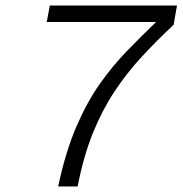

<svg xmlns="http://www.w3.org/2000/svg" viewBox="-20 -670 656 690"><path d="M259 0H189Q216 -126 254.5 -215Q293 -304 339 -369Q385 -434 436 -486.5Q487 -539 541 -591H148L159 -650H616L604 -581Q542 -523 488.5 -465Q435 -407 391 -340.5Q347 -274 313.5 -191Q280 -108 259 0Z"/></svg>

Font: Overused Grotesk Book
Style: Italic
Weight: 350
Italic angle: -10°
Version: Version 0.003